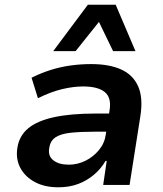

<svg xmlns="http://www.w3.org/2000/svg" viewBox="-20 -785 692 815"><path d="M228 10Q169 10 127.5 -12.5Q86 -35 66 -73Q46 -111 54 -159Q62 -209 100 -240.5Q138 -272 209 -287.5Q280 -303 385 -303H462L451 -226H383Q322 -226 280 -221.5Q238 -217 215.5 -202Q193 -187 189 -156Q183 -123 206.5 -104.5Q230 -86 272 -86Q309 -86 342.5 -102.5Q376 -119 400 -148Q424 -177 429 -214L445 -316Q454 -370 425 -394Q396 -418 333 -418Q291 -418 243 -406.5Q195 -395 141 -368L114 -455Q154 -475 195 -488Q236 -501 279.5 -507Q323 -513 367 -513Q443 -513 493.5 -490.5Q544 -468 566 -419.5Q588 -371 576 -293L530 0H418L433 -102H428Q409 -69 379 -43.5Q349 -18 311.5 -4Q274 10 228 10ZM206 -568 353 -765H471L555 -568H460L400 -692L301 -568Z"/></svg>

Font: Nunito Sans 6pt
Style: Bold Italic
Weight: 700
Italic angle: -9°
Version: Version 3.101;gftools[0.9.27]